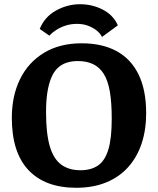

<svg xmlns="http://www.w3.org/2000/svg" viewBox="-20 -871 747 909"><path d="M359 -851Q417 -851 466.5 -825.5Q516 -800 538 -751L463 -696Q454 -714 436.5 -727.5Q419 -741 396 -749.5Q373 -758 344 -758Q316 -758 291 -750Q266 -742 246 -729Q226 -716 214 -702L168 -734Q191 -791 245 -821Q299 -851 359 -851ZM341 18Q194 18 115 -65.5Q36 -149 36 -313Q36 -417 75 -496.5Q114 -576 188.5 -621Q263 -666 366 -666Q464 -666 532 -629Q600 -592 636 -518.5Q672 -445 672 -335Q672 -256 650.5 -191.5Q629 -127 587 -80Q545 -33 483 -7.5Q421 18 341 18ZM361 -65Q411 -65 444 -87.5Q477 -110 493 -163Q509 -216 509 -309Q509 -385 500 -437.5Q491 -490 471 -521.5Q451 -553 420.5 -567.5Q390 -582 348 -582Q319 -582 295 -574Q271 -566 253 -549Q235 -532 223 -503.5Q211 -475 204.5 -435Q198 -395 198 -340Q198 -240 215.5 -179.5Q233 -119 269.5 -92Q306 -65 361 -65Z"/></svg>

Font: Faustina Light
Style: Bold
Weight: 700
Version: Version 1.200